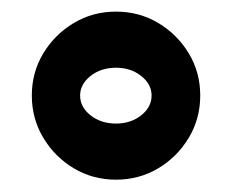

<svg xmlns="http://www.w3.org/2000/svg" viewBox="-20 -480 391 324"><path d="M33.7 -318.8Q33.7 -357.9 53 -389.9Q72.3 -421.9 104.5 -441.2Q136.7 -460.4 175.8 -460.4Q214.8 -460.4 247.1 -441.2Q279.3 -421.9 298.6 -389.9Q317.9 -357.9 317.9 -318.8Q317.9 -279.8 298.6 -247.6Q279.3 -215.3 247.1 -196Q214.8 -176.8 175.8 -176.8Q136.7 -176.8 104.5 -196Q72.3 -215.3 53 -247.6Q33.7 -279.8 33.7 -318.8ZM115.2 -318.8Q115.2 -299.3 132.8 -285.4Q150.4 -271.5 175.8 -271.5Q200.7 -271.5 218.3 -285.4Q235.8 -299.3 235.8 -318.8Q235.8 -337.9 218.3 -351.8Q200.7 -365.7 175.8 -365.7Q150.4 -365.7 132.8 -351.8Q115.2 -337.9 115.2 -318.8Z"/></svg>

Font: Pinar-DS3-FD ExtraBold
Style: Regular
Weight: 800
Designer: Amin Abedi
Version: Version 3.000